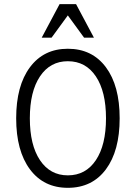

<svg xmlns="http://www.w3.org/2000/svg" viewBox="-20 -900 660 933"><path d="M436.5 -716.8H388.7L309.6 -825.2L230.5 -716.8H182.6L269.5 -879.9H349.6ZM309.6 -663.1Q427.7 -663.1 494.6 -573.2Q561.5 -483.4 561.5 -325.2Q561.5 -167 494.6 -77.1Q427.7 12.7 309.6 12.7Q192.4 12.7 125.5 -77.1Q58.6 -167 58.6 -325.2Q58.6 -483.4 125.5 -573.2Q192.4 -663.1 309.6 -663.1ZM309.6 -47.9Q396.5 -47.9 445.8 -121.6Q495.1 -195.3 495.1 -325.2Q495.1 -455.1 445.8 -528.8Q396.5 -602.5 309.6 -602.5Q223.6 -602.5 174.3 -528.8Q125 -455.1 125 -325.2Q125 -195.3 174.3 -121.6Q223.6 -47.9 309.6 -47.9Z"/></svg>

Font: Lohit Devanagari
Style: Regular
Weight: 400
Version: 2.95.4